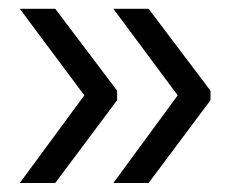

<svg xmlns="http://www.w3.org/2000/svg" viewBox="-20 -461 535 436"><path d="M171.5 -244.5 25 -441H105.5L246 -255V-233.5L105.5 -45.5H25ZM383.5 -244.5 237.5 -441H317.5L458 -255V-233.5L317.5 -45.5H237.5Z"/></svg>

Font: Anek Telugu Medium
Style: Regular
Weight: 400
Version: Version 1.003